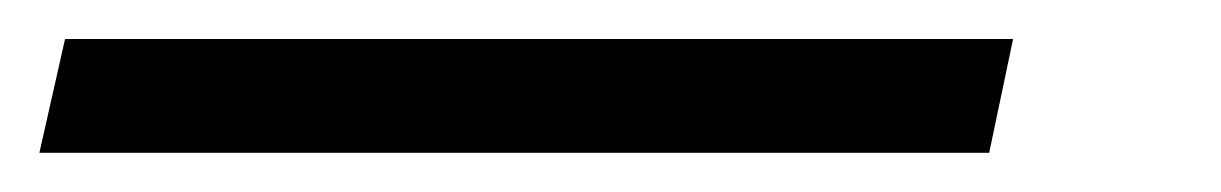

<svg xmlns="http://www.w3.org/2000/svg" viewBox="-85 68 623 98"><path d="M-64.9 146 -51.8 87.9H432.1L419.9 146Z"/></svg>

Font: Reddit Sans
Style: Italic
Weight: 400
Italic angle: -11.25°
Designer: Stephen Hutchings
Version: Version 1.013